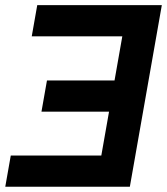

<svg xmlns="http://www.w3.org/2000/svg" viewBox="-25 -713 638 733"><path d="M340.8 0 462.9 -693.4H592.8L470.7 0ZM-4.9 0 16.1 -119.1H491.7L470.7 0ZM133.3 -286.6 154.3 -405.8H542L521 -286.6ZM96.2 -574.2 117.2 -693.4H592.8L571.3 -574.2Z"/></svg>

Font: Cascadia Mono NF
Style: Italic
Weight: 400
Italic angle: -10°
Monospace: yes
Designer: Aaron Bell
Foundry: Saja Typeworks
Version: Version 2404.023